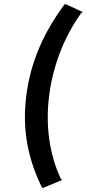

<svg xmlns="http://www.w3.org/2000/svg" viewBox="-20 -757 433 958"><path d="M189 178 194 181 290 141 283 134C225 11 207 -135 225 -278C243 -421 295 -566 384 -690L393 -697L306 -737L301 -734C201 -598 133 -454 111 -278C89 -102 123 42 189 178Z"/></svg>

Font: Falling Sky
Style: SeBdObl
Weight: 600
Designer: Paul D. Hunt
Foundry: Adobe Systems Incorporated
Version: Version 1.02